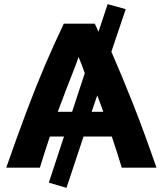

<svg xmlns="http://www.w3.org/2000/svg" viewBox="-20 -807 783 924"><path d="M300 97 215 72 288 -150H220Q207 -112 195 -74Q183 -36 172 0H10Q62 -149 107.5 -270Q153 -391 197 -494Q241 -597 287 -693H436Q441 -683 445.5 -673.5Q450 -664 454 -654L498 -787L585 -763L516 -558Q567 -442 620.5 -306.5Q674 -171 733 0H566Q555 -36 543 -74Q531 -112 518 -150H382ZM258 -269H327L388 -455Q381 -475 373.5 -494.5Q366 -514 358 -533Q352 -513 336.5 -473.5Q321 -434 300.5 -381.5Q280 -329 258 -269ZM421 -269H477Q470 -289 462.5 -309.5Q455 -330 448 -348Z"/></svg>

Font: Ubuntu Sans ExtraBold
Style: Regular
Weight: 800
Designer: Dalton Maag Ltd
Foundry: Dalton Maag Ltd
Version: Version 1.006; ttfautohint (v1.8.4.7-5d5b)